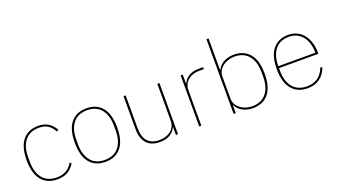

<svg xmlns="http://www.w3.org/2000/svg" viewBox="-63 -1258 3139 1788"><g transform="rotate(-20 1506.0 -364.0)"><path d="M270 12Q170 12 115 -54.5Q60 -121 60 -253Q60 -385 115 -451.5Q170 -518 270 -518Q330 -518 371 -490.5Q412 -463 435 -418L417 -409Q393 -453 358.5 -476Q324 -499 270 -499Q179 -499 131 -439.5Q83 -380 83 -277V-229Q83 -126 131 -66.5Q179 -7 270 -7Q329 -7 366.5 -30Q404 -53 428 -95L444 -84Q419 -41 377.5 -14.5Q336 12 270 12Z M747 12Q647 12 592 -54.5Q537 -121 537 -253Q537 -385 592 -451.5Q647 -518 747 -518Q847 -518 902 -451.5Q957 -385 957 -253Q957 -121 902 -54.5Q847 12 747 12ZM747 -7Q838 -7 886 -66.5Q934 -126 934 -229V-277Q934 -380 886 -439.5Q838 -499 747 -499Q656 -499 608 -439.5Q560 -380 560 -277V-229Q560 -126 608 -66.5Q656 -7 747 -7Z M1444 -76Q1430 -42 1392 -15Q1354 12 1286 12Q1201 12 1156.5 -37Q1112 -86 1112 -181V-506H1133V-185Q1133 -92 1173 -49.5Q1213 -7 1288 -7Q1319 -7 1348 -15.5Q1377 -24 1399 -41Q1421 -58 1434 -83.5Q1447 -109 1447 -144V-506H1468V0H1447V-76Z M1678 -506H1699V-419H1702Q1711 -437 1723.5 -452.5Q1736 -468 1754.5 -480Q1773 -492 1799 -499Q1825 -506 1860 -506H1901V-487H1857Q1826 -487 1797.5 -478.5Q1769 -470 1747 -453Q1725 -436 1712 -410Q1699 -384 1699 -349V0H1678Z M2040 -740V-428H2043Q2051 -444 2065 -460.5Q2079 -477 2099.5 -489.5Q2120 -502 2147 -510Q2174 -518 2207 -518Q2307 -518 2363 -452Q2419 -386 2419 -253Q2419 -120 2363 -54Q2307 12 2207 12Q2174 12 2147 4Q2120 -4 2099.5 -16.5Q2079 -29 2065 -45Q2051 -61 2043 -78H2040V0H2019V-740ZM2207 -7Q2298 -7 2347 -66.5Q2396 -126 2396 -229V-277Q2396 -380 2347 -439.5Q2298 -499 2207 -499Q2174 -499 2144 -489Q2114 -479 2090.5 -461Q2067 -443 2053.5 -418Q2040 -393 2040 -363V-143Q2040 -113 2053.5 -88Q2067 -63 2090.5 -45Q2114 -27 2144 -17Q2174 -7 2207 -7Z M2751 12Q2651 12 2595 -54.5Q2539 -121 2539 -253Q2539 -384 2594 -451Q2649 -518 2747 -518Q2793 -518 2830.5 -500.5Q2868 -483 2895 -450Q2922 -417 2937 -370.5Q2952 -324 2952 -266V-256H2562V-229Q2562 -126 2611 -66.5Q2660 -7 2751 -7Q2879 -7 2926 -131L2944 -124Q2921 -61 2872.5 -24.5Q2824 12 2751 12ZM2747 -499Q2658 -499 2610 -439.5Q2562 -380 2562 -277V-275H2929V-279Q2929 -329 2916 -369.5Q2903 -410 2879 -439Q2855 -468 2821.5 -483.5Q2788 -499 2747 -499Z"/></g></svg>

Font: IBM Plex Sans KR Thin
Style: Regular
Weight: 100
Designer: Mike Abbink; Paul van der Laan; Pieter van Rosmalen; Wujin Sim; Chorong Kim; Dohee Lee;
Foundry: Sandoll Inc.
Version: Version 1.001